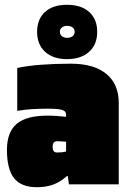

<svg xmlns="http://www.w3.org/2000/svg" viewBox="-20 -770 535 802"><path d="M134 12Q69 12 39 -25.5Q9 -63 9 -144Q9 -218 49.5 -252.5Q90 -287 178 -287Q199 -287 219 -285.5Q239 -284 256 -282V-292Q256 -306 239 -311Q222 -316 179 -316Q141 -316 112 -314Q83 -312 52 -307V-486Q92 -495 150.5 -499.5Q209 -504 276 -504Q372 -504 424 -461.5Q476 -419 476 -340V0H268L263 -35H260Q231 -9 201 1.5Q171 12 134 12ZM219 -180Q209 -180 204.5 -174.5Q200 -169 200 -157Q200 -144 204.5 -138.5Q209 -133 219 -133Q231 -133 239.5 -134Q248 -135 256 -137V-178Q244 -179 235.5 -179.5Q227 -180 219 -180ZM386 -637Q386 -584 352 -553.5Q318 -523 260 -523Q202 -523 168.5 -553.5Q135 -584 135 -637Q135 -690 168 -720Q201 -750 260 -750Q319 -750 352.5 -720Q386 -690 386 -637ZM230 -637Q230 -626 238.5 -619Q247 -612 260 -612Q275 -612 283.5 -619Q292 -626 292 -637Q292 -648 283.5 -655Q275 -662 260 -662Q247 -662 238.5 -655Q230 -648 230 -637Z"/></svg>

Font: Blinker Black
Style: Regular
Weight: 900
Designer: Juergen Huber
Foundry: supertype
Version: Version 1.017;hotconv 1.0.117;makeotfexe 2.5.65602